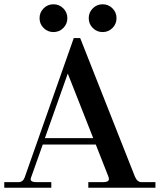

<svg xmlns="http://www.w3.org/2000/svg" viewBox="-33 -878 747 898"><path d="M-13 0V-26H52Q74 -26 82 -47L312 -700H342L598 -52Q609 -26 629 -26H694V0H380V-26H445Q468 -26 473.5 -32.5Q479 -39 474 -52L415 -202H167L112 -47Q108 -37 114 -31.5Q120 -26 142 -26H207V0ZM177 -232H403L284 -534ZM447 -728Q420 -728 401 -747Q382 -766 382 -793Q382 -820 401 -839Q420 -858 447 -858Q474 -858 493 -839Q512 -820 512 -793Q512 -766 493 -747Q474 -728 447 -728ZM217 -728Q190 -728 171 -747Q152 -766 152 -793Q152 -820 171 -839Q190 -858 217 -858Q244 -858 263 -839Q282 -820 282 -793Q282 -766 263 -747Q244 -728 217 -728Z"/></svg>

Font: Bentinck
Style: Regular
Weight: 400
Designer: Jörg Drees
Foundry: Jörg Drees
Version: Version 1.000; ttfautohint (v1.8.4.7-5d5b)